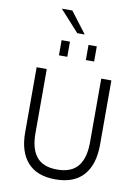

<svg xmlns="http://www.w3.org/2000/svg" viewBox="-114 -1168 911 1249"><g transform="rotate(10 342.0 -543.5)"><path d="M316.9 -954.1 190.4 -1093.8H259.8L366.2 -954.1ZM224.6 -791.5V-891.6H279.8V-791.5ZM402.3 -791.5V-891.6H457V-791.5ZM341.3 7.3Q219.2 7.3 157.2 -62.3Q95.2 -131.8 95.2 -258.8V-689.9H162.1V-266.1Q162.1 -163.1 205.3 -110.4Q248.5 -57.6 341.3 -57.6Q434.6 -57.6 478.3 -111.1Q522 -164.6 522 -268.6V-689.9H588.9V-264.2Q588.9 -134.3 526.4 -63.5Q463.9 7.3 341.3 7.3Z"/></g></svg>

Font: HK Grotesk Legacy
Style: Regular
Weight: 400
Designer: Alfredo Marco Pradil
Foundry: Hanken Design Co.
Version: Version 2.022;PS 002.022;hotconv 1.0.88;makeotf.lib2.5.64775